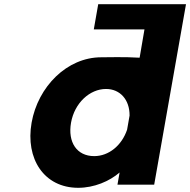

<svg xmlns="http://www.w3.org/2000/svg" viewBox="-20 -880 906 915"><path d="M318.5 -295.3C335.2 -389.6 408 -456 485.3 -456C551.9 -456 598.1 -405.2 597.5 -329.3L585.7 -262C560.4 -186.9 498.6 -136 428.9 -136C345.8 -136 302.2 -202.4 318.5 -295.3ZM714.8 0 866.4 -860H448.1L427 -740H668.5L645.4 -605C571.3 -609.5 495.1 -607 462.4 -607C299.5 -607 160.9 -467.2 130.6 -295.4C100.3 -123.6 189.8 15 352.6 15C428.6 15 501.4 -16 550 -58L539.8 0Z"/></svg>

Font: Hussar Wysoki
Style: Obl
Weight: 700
Foundry: Cannot Into Space Fonts
Version: Version 0.92